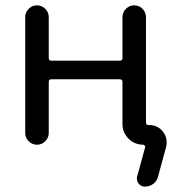

<svg xmlns="http://www.w3.org/2000/svg" viewBox="-20 -567 677 725"><path d="M173.8 -267.6Q164.1 -267.6 164.1 -257.8V-64.5Q164.1 -46.9 150.9 -33.7Q137.7 -20.5 119.6 -20.5Q101.6 -20.5 88.4 -33.7Q75.2 -46.9 75.2 -64.5V-502Q75.2 -520.5 88.4 -533.7Q101.6 -546.9 119.6 -546.9Q137.7 -546.9 150.9 -533.7Q164.1 -520.5 164.1 -502V-347.7Q164.1 -337.9 173.8 -337.9H432.6Q442.4 -337.9 442.4 -347.7V-502Q442.4 -520.5 455.6 -533.7Q468.8 -546.9 486.8 -546.9Q504.9 -546.9 518.1 -533.7Q531.2 -520.5 531.2 -502V-104.5Q531.2 -94.7 541 -94.7H543.9Q576.2 -94.7 595.7 -69.3Q609.4 -51.8 609.4 -30.3Q609.4 -21.5 607.4 -12.7L577.1 98.6Q573.2 116.2 559.1 127Q544.9 137.7 527.3 137.7Q511.7 137.7 502.9 125.5Q494.1 113.3 498 98.6L528.3 -11.7Q528.3 -14.6 526.4 -17.6Q524.4 -20.5 521.5 -20.5Q488.3 -20.5 465.3 -43.5Q442.4 -66.4 442.4 -99.6V-257.8Q442.4 -267.6 432.6 -267.6Z"/></svg>

Font: Gen Jyuu GothicX Regular
Style: Regular
Weight: 400
Designer: [Source Han Sans]
Ryoko NISHIZUKA  (kana & ideographs); Paul D. Hunt (Latin, Greek & Cyrillic); Wenlong ZHANG  (bopomofo
Version: Version 1.002.20150607